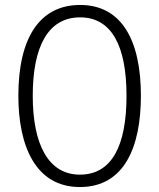

<svg xmlns="http://www.w3.org/2000/svg" viewBox="-20 -744 642 774"><path d="M548 -358C548 -579 472 -724 303 -724C141 -724 54 -593 54 -358C54 -156 123 10 302 10C481 10 548 -151 548 -358ZM112 -358C112 -555 173 -674 303 -674C428 -674 490 -562 490 -358C490 -155 430 -40 302 -40C176 -40 112 -160 112 -358Z"/></svg>

Font: Noto Sans Armenian Condensed Light
Style: Regular
Weight: 300
Width: 3
Designer: Monotype Design Team
Foundry: Monotype Imaging Inc.
Version: Version 2.008